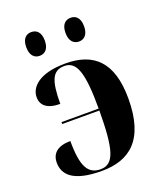

<svg xmlns="http://www.w3.org/2000/svg" viewBox="-140 -842 799 942"><g transform="rotate(-20 259.5 -370.5)"><path d="M341 -626C366 -626 389 -643 389 -688C389 -734 366 -750 341 -750C315 -750 292 -734 292 -688C292 -643 315 -626 341 -626ZM135 -626C161 -626 184 -643 184 -688C184 -734 161 -750 135 -750C110 -750 87 -734 87 -688C87 -643 110 -626 135 -626ZM229 9C373 9 472 -64 472 -281C472 -472 387 -548 240 -548C103 -548 51 -493 51 -440C51 -398 81 -370 149 -370C149 -494 170 -538 231 -538C295 -538 318 -471 318 -284H124V-274H318C317 -72 297 -1 226 -1C161 -1 133 -48 133 -182C68 -182 34 -154 34 -105C34 -43 77 9 229 9Z"/></g></svg>

Font: Noto Serif Display
Style: Bold
Weight: 700
Designer: Monotype Design Team
Foundry: Monotype Imaging Inc.
Version: Version 2.009